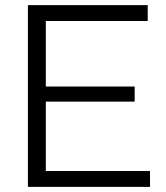

<svg xmlns="http://www.w3.org/2000/svg" viewBox="-20 -730 649 750"><path d="M566 -62V0H89V-710H557V-648H159V-392H506V-333H159V-62Z"/></svg>

Font: Boldmen
Style: Regular
Weight: 400
Designer: Matt McInerney, Pablo Impallari, Rodrigo Fuenzalida
Foundry: LIVING CONCEPT
Version: Version 1.000